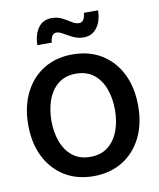

<svg xmlns="http://www.w3.org/2000/svg" viewBox="-84 -798 727 876"><g transform="rotate(-10 280.0 -360.0)"><path d="M279.8 11.2Q203.1 11.2 146 -23.9Q88.9 -59.1 57.1 -122.3Q25.4 -185.5 25.4 -270Q25.4 -355 57.1 -418.7Q88.9 -482.4 146 -517.6Q203.1 -552.7 279.8 -552.7Q356.4 -552.7 413.8 -517.6Q471.2 -482.4 502.9 -418.7Q534.7 -355 534.7 -270Q534.7 -185.5 502.9 -122.3Q471.2 -59.1 413.8 -23.9Q356.4 11.2 279.8 11.2ZM279.8 -78.1Q330.1 -78.1 362.8 -104.5Q395.5 -130.9 411.4 -174.6Q427.2 -218.3 427.2 -270Q427.2 -322.8 411.4 -366.7Q395.5 -410.6 362.8 -437Q330.1 -463.4 279.8 -463.4Q230 -463.4 197.3 -437Q164.6 -410.6 148.7 -366.7Q132.8 -322.8 132.8 -270Q132.8 -218.3 148.7 -174.6Q164.6 -130.9 197.3 -104.5Q230 -78.1 279.8 -78.1ZM344.7 -620.1Q318.8 -620.1 296.4 -631.1Q273.9 -642.1 255.9 -652.8Q237.8 -663.6 224.6 -663.6Q210.9 -663.6 204.1 -651.1Q197.3 -638.7 196.8 -622.1H129.4Q130.9 -671.9 152.6 -702.1Q174.3 -732.4 215.3 -732.4Q242.7 -732.4 263.4 -721.4Q284.2 -710.4 301.5 -699.2Q318.8 -688 335.4 -688Q360.4 -688 364.3 -730.5H430.2Q428.7 -679.2 405.8 -649.7Q382.8 -620.1 344.7 -620.1Z"/></g></svg>

Font: Inter Tight Medium
Style: Regular
Weight: 500
Designer: Rasmus Andersson
Foundry: rsms
Version: Version 3.004; ttfautohint (v1.8.4.7-5d5b)